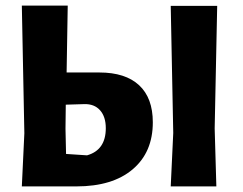

<svg xmlns="http://www.w3.org/2000/svg" viewBox="-20 -666 869 686"><path d="M58 0 67 -190 58 -646H222L218 -407H335Q428 -407 477 -361.5Q526 -316 526 -229Q526 -122 454 -61Q382 0 253 0ZM756 -645 747 -207 753 0H590L599 -191L590 -645ZM214 -206 216 -116 291 -111Q358 -130 358 -208Q358 -249 337.5 -272Q317 -295 281 -294L215 -292Z"/></svg>

Font: Alegreya Sans ExtraBold
Style: Regular
Weight: 800
Designer: Juan Pablo del Peral
Foundry: Huerta Tipografica
Version: Version 2.007